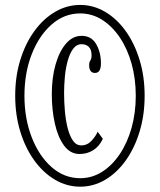

<svg xmlns="http://www.w3.org/2000/svg" viewBox="-20 -726 632 758"><path d="M296.5 11Q244 11 197.5 -16.2Q151 -43.5 115.5 -92.5Q80 -141.5 60 -206.8Q40 -272 40 -348Q40 -424 60 -489Q80 -554 115.5 -603Q151 -652 197.5 -679.2Q244 -706.5 296.5 -706.5Q349 -706.5 395.2 -679.2Q441.5 -652 476.5 -603Q511.5 -554 531.2 -489Q551 -424 551 -348Q551 -272 531.2 -206.8Q511.5 -141.5 476.5 -92.5Q441.5 -43.5 395.2 -16.2Q349 11 296.5 11ZM296.5 -22.5Q343.5 -22.5 383.2 -47.8Q423 -73 453 -117.8Q483 -162.5 499.5 -221.5Q516 -280.5 516 -348Q516 -415.5 499.5 -474.5Q483 -533.5 453 -578Q423 -622.5 383.2 -647.8Q343.5 -673 296.5 -673Q233.5 -673 183.8 -629.2Q134 -585.5 105.2 -511.8Q76.5 -438 76.5 -348Q76.5 -258 105.2 -184Q134 -110 183.8 -66.2Q233.5 -22.5 296.5 -22.5ZM294 -118Q257.5 -118 233 -151.2Q208.5 -184.5 196.5 -238.5Q184.5 -292.5 184.5 -354Q184.5 -418.5 199.2 -470.8Q214 -523 240.5 -553.8Q267 -584.5 302 -584.5Q341 -584.5 359.8 -551.8Q378.5 -519 378.5 -476Q378.5 -438 355 -438Q343 -438 337.5 -446.2Q332 -454.5 332 -467.5Q332 -481.5 336.8 -487.5Q341.5 -493.5 341.5 -507.5Q341.5 -530.5 330.5 -541Q319.5 -551.5 302.5 -551.5Q282 -551.5 268.5 -533Q255 -514.5 247 -485Q239 -455.5 236 -422Q233 -388.5 233 -359Q233 -323.5 236.2 -287Q239.5 -250.5 247.2 -220Q255 -189.5 268 -170.8Q281 -152 301 -152Q324.5 -152 341.5 -170.5Q358.5 -189 365.5 -206L386 -178Q372 -148 348 -133Q324 -118 294 -118Z"/></svg>

Font: Imbue 10pt Light
Style: Regular
Weight: 300
Designer: Tyler Finck
Foundry: Etcetera Type Company
Version: Version 1.102; ttfautohint (v1.8.3)